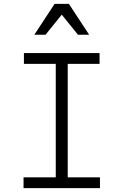

<svg xmlns="http://www.w3.org/2000/svg" viewBox="-20 -975 640 995"><path d="M102 0H498V-56H331V-644H496V-700H104V-644H269V-56H102ZM158 -795H216L300 -899L384 -795H442L337 -955H263Z"/></svg>

Font: CommitMonoV143 ExtLt
Style: Regular
Weight: 200
Monospace: yes
Designer: Eigil Nikolajsen
Foundry: Eigil Nikolajsen
Version: Version 1.143